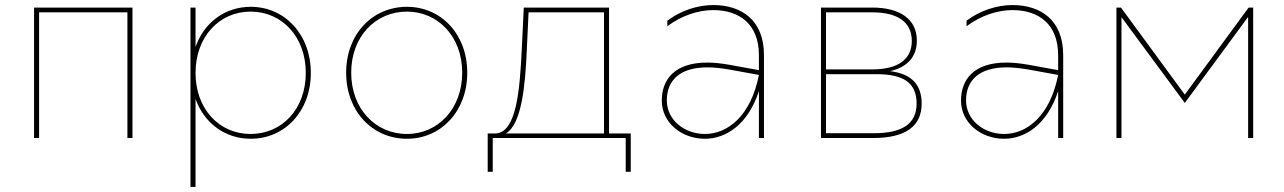

<svg xmlns="http://www.w3.org/2000/svg" viewBox="-20 -547 5089 761"><path d="M115 0H135V-498H485V0H505V-517H115Z M974 -520C872 -520 789 -458 755 -361V-517H735V194H755V-155C789 -59 872 3 974 3C1108 3 1212 -105 1212 -258C1212 -411 1108 -520 974 -520ZM973 -501C1098 -501 1192 -401 1192 -258C1192 -115 1098 -16 973 -16C849 -16 755 -115 755 -258C755 -401 849 -501 973 -501Z M1593 3C1728 3 1832 -106 1832 -259C1832 -412 1728 -520 1593 -520C1456 -520 1352 -412 1352 -259C1352 -106 1456 3 1593 3ZM1593 -16C1468 -16 1372 -116 1372 -259C1372 -402 1468 -501 1593 -501C1716 -501 1812 -402 1812 -259C1812 -116 1716 -16 1593 -16Z M1913 134H1933V0H2460V134H2480V-18H2394V-517H2056L2048 -349C2040 -189 2027 -24 1946 -18H1913ZM1985 -18C2048 -55 2062 -209 2068 -349L2075 -498H2374V-18Z M2988 0H3008V-329C3008 -469 2917 -527 2807 -527C2745 -527 2678 -505 2625 -465V-443C2681 -485 2747 -507 2807 -507C2909 -507 2988 -453 2988 -328V-269L2872 -290C2839 -296 2809 -299 2783 -299C2656 -299 2603 -234 2603 -148C2603 -62 2680 3 2774 3C2858 3 2945 -54 2988 -186ZM2623 -149C2623 -228 2674 -280 2784 -280C2809 -280 2836 -277 2867 -272L2988 -250C2956 -87 2864 -16 2774 -16C2692 -16 2623 -72 2623 -149Z M3234 0H3441C3571 0 3633 -48 3633 -136C3633 -210 3595 -254 3508 -265C3573 -280 3614 -319 3614 -386C3614 -472 3546 -517 3437 -517H3234ZM3444 -19H3254V-253H3454C3564 -253 3613 -217 3613 -136C3613 -55 3554 -19 3444 -19ZM3438 -272H3254V-498H3438C3537 -498 3594 -460 3594 -385C3594 -310 3537 -272 3438 -272Z M4174 0H4194V-329C4194 -469 4103 -527 3993 -527C3931 -527 3864 -505 3811 -465V-443C3867 -485 3933 -507 3993 -507C4095 -507 4174 -453 4174 -328V-269L4058 -290C4025 -296 3995 -299 3969 -299C3842 -299 3789 -234 3789 -148C3789 -62 3866 3 3960 3C4044 3 4131 -54 4174 -186ZM3809 -149C3809 -228 3860 -280 3970 -280C3995 -280 4022 -277 4053 -272L4174 -250C4142 -87 4050 -16 3960 -16C3878 -16 3809 -72 3809 -149Z M4405 0H4425V-479L4676 -139L4927 -480V0H4947V-517H4929L4676 -172L4423 -517H4405Z"/></svg>

Font: Chess Sans Thin
Style: Regular
Weight: 100
Designer: Wolf Bōese
Foundry: Wolf Bōese
Version: Version 7.223;Glyphs 3.3 (3306)